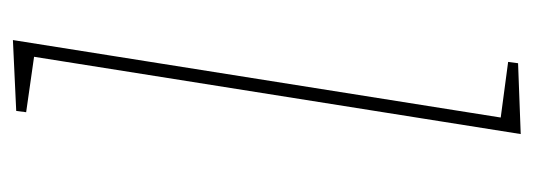

<svg xmlns="http://www.w3.org/2000/svg" viewBox="-278 -526 807 290"><g transform="rotate(-90 125.0 -381.5)"><path d="M67 2 185 -741 191 -732 100 -745 102 -760 209 -765 91 -22 86 -29 176 -17 174 -2Z"/></g></svg>

Font: Bitter Thin Thin
Style: Italic
Weight: 250
Italic angle: -9°
Version: Version 2.002